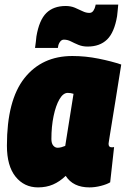

<svg xmlns="http://www.w3.org/2000/svg" viewBox="-20 -803 546 833"><path d="M368 10Q297 10 265 -40Q239 -15 210 -2.5Q181 10 145 10Q85 10 47.5 -36.5Q10 -83 10 -171Q10 -368 86 -464Q162 -560 294 -560Q351 -560 408 -548.5Q465 -537 506 -523Q491 -428 481 -366.5Q471 -305 465 -268Q459 -231 456 -212.5Q453 -194 452 -187Q451 -180 451 -179Q451 -164 464 -164Q466 -164 469 -164Q472 -164 475 -165L458 -12Q443 -3 417.5 3.5Q392 10 368 10ZM263 -170 299 -396Q293 -398 286.5 -399Q280 -400 274 -400Q254 -400 238 -372.5Q222 -345 212.5 -299.5Q203 -254 203 -200Q203 -181 211 -171.5Q219 -162 230 -162Q238 -162 247 -164.5Q256 -167 263 -170ZM132 -595Q134 -609 135.5 -621.5Q137 -634 138 -645Q150 -716 181 -746.5Q212 -777 265 -777Q287 -777 305 -769.5Q323 -762 338 -754.5Q353 -747 368 -747Q379 -747 385.5 -757Q392 -767 394 -778Q394 -778 394.5 -780.5Q395 -783 395 -783H493Q492 -769 490.5 -756.5Q489 -744 488 -733Q476 -662 444.5 -631.5Q413 -601 360 -601Q338 -601 320 -608.5Q302 -616 287.5 -623.5Q273 -631 257 -631Q247 -631 240 -621Q233 -611 232 -600Q232 -600 231.5 -597.5Q231 -595 231 -595Z"/></svg>

Font: Georama Semi Condensed Black
Style: Italic
Weight: 900
Width: 4
Italic angle: -9°
Designer: Jean-Baptiste Levee
Foundry: Production Type
Version: Version 1.000